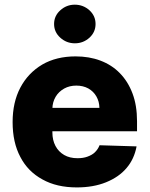

<svg xmlns="http://www.w3.org/2000/svg" viewBox="-20 -795 643 825"><path d="M310.1 10.3Q223.6 10.3 162.6 -23.9Q99.6 -58.1 67.4 -120.6Q34.2 -182.6 34.2 -270.5Q34.2 -355.5 67.4 -418.5Q100.6 -481.4 161.6 -517.6Q222.2 -552.7 304.7 -552.7Q363.3 -552.7 411.1 -534.7Q460.4 -516.1 494.6 -481Q529.8 -445.3 549.3 -393.6Q568.8 -342.3 568.8 -273.9V-231H94.7V-331.5H407.2Q406.7 -358.9 394 -380.9Q381.8 -402.3 359.4 -415Q336.9 -427.2 308.1 -427.2Q278.8 -427.2 255.9 -414.6Q231.9 -400.9 219.2 -379.4Q205.6 -356.4 205.1 -328.6V-226.1Q205.1 -192.9 218.3 -168Q231.4 -143.1 255.9 -128.9Q279.8 -115.2 313 -115.2Q337.4 -115.2 355 -121.6Q375.5 -128.9 387.2 -140.1Q401.4 -153.8 407.7 -170.9L566.9 -166Q556.6 -111.3 523.9 -73.2Q491.2 -34.2 435.5 -11.7Q381.3 10.3 310.1 10.3ZM238.8 -633.3Q212.4 -657.2 212.4 -691.9Q212.4 -726.6 238.8 -750.5Q265.6 -774.9 301.3 -774.9Q337.9 -774.9 364.7 -750.5Q390.6 -726.6 390.6 -691.9Q390.6 -657.2 364.7 -633.3Q337.9 -608.9 301.8 -608.9Q265.6 -608.9 238.8 -633.3Z"/></svg>

Font: My Font
Style: Regular
Weight: 500
Designer: Rasmus Andersson
Foundry: rsms
Version: Version 0.001